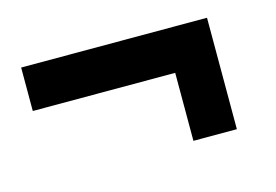

<svg xmlns="http://www.w3.org/2000/svg" viewBox="-51 -393 662 461"><g transform="rotate(-15 280.0 -162.5)"><path d="M381 -193H27V-301H489V-24H381Z"/></g></svg>

Font: Hanken Grotesk ExtraBold
Style: Regular
Weight: 800
Designer: Alfredo Marco Pradil
Foundry: Hanken Design Co.
Version: Version 3.014